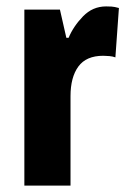

<svg xmlns="http://www.w3.org/2000/svg" viewBox="-20 -579 404 599"><path d="M311 -559Q319 -559 328 -558.5Q337 -558 351 -554L340 -400Q332 -403 321.5 -404Q311 -405 302 -405Q249 -405 224.5 -371.5Q200 -338 200 -279V0H56V-549H167L187 -461H194Q209 -497 239 -528Q269 -559 311 -559Z"/></svg>

Font: Noto Sans Malayalam ExtraCondensed ExtraBold
Style: Regular
Weight: 800
Width: 2
Designer: Jelle Bosma - Monotype Design Team
Foundry: Monotype Imaging Inc.
Version: Version 2.104; ttfautohint (v1.8.4.7-5d5b)